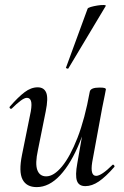

<svg xmlns="http://www.w3.org/2000/svg" viewBox="-20 -752 508 785"><path d="M130 13Q88 13 72 -18.5Q56 -50 70 -119L106 -297Q111 -327 106.5 -339.5Q102 -352 90 -352Q80 -352 64 -340Q48 -328 29 -309Q25 -305 21 -309Q17 -313 21 -317Q54 -355 80.5 -375Q107 -395 134 -395Q160 -395 169 -373Q178 -351 167 -297L135 -138Q123 -83 132.5 -57Q142 -31 169 -31Q200 -31 233.5 -71.5Q267 -112 297 -189Q327 -266 347 -377L361 -376Q342 -259 306.5 -171.5Q271 -84 226 -35.5Q181 13 130 13ZM329 9Q302 9 294.5 -13Q287 -35 296 -84L347 -377Q350 -394 387 -394Q403 -394 408 -392Q413 -390 413 -387Q413 -384 408 -361Q403 -338 398 -312L357 -89Q348 -33 373 -33Q384 -33 401 -44.5Q418 -56 439 -77Q442 -81 446 -76.5Q450 -72 447 -69Q412 -29 384 -10Q356 9 329 9ZM260 -473Q259 -470 253.5 -472Q248 -474 250 -476L338 -716Q339 -720 351 -723.5Q363 -727 378.5 -729.5Q394 -732 404.5 -731.5Q415 -731 412 -727Z"/></svg>

Font: Cormorant Medium
Style: Italic
Weight: 500
Italic angle: -10°
Designer: Christian Thalmann (Catharsis Fonts)
Foundry: Catharsis Fonts
Version: Version 4.000